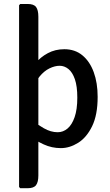

<svg xmlns="http://www.w3.org/2000/svg" viewBox="-20 -756 568 991"><path d="M178 149.5Q178 183.5 166.2 199.5Q154.5 215.5 122.5 215.5H84.5L78.5 209V-729L84.5 -735.5H122.5Q154.5 -735.5 166.2 -719.8Q178 -704 178 -669.5ZM484 -256Q484 -163 455.5 -104.5Q427 -46 383.2 -18.8Q339.5 8.5 294 8.5Q247.5 8.5 206 -10.5Q164.5 -29.5 129 -56.5L141 -137.5Q170 -115 206 -94.2Q242 -73.5 277.5 -73.5Q306 -73.5 328.8 -92.8Q351.5 -112 365.2 -151.5Q379 -191 379 -252Q379 -311 366.5 -347Q354 -383 333.2 -399.8Q312.5 -416.5 288 -416.5Q263 -416.5 235.2 -403Q207.5 -389.5 184.2 -361Q161 -332.5 148 -287.5L127 -363.5Q137 -397.5 162.8 -429.2Q188.5 -461 226.8 -481.5Q265 -502 312 -502Q367 -502 405.2 -470.5Q443.5 -439 463.8 -383.5Q484 -328 484 -256Z"/></svg>

Font: Signika Light
Style: Regular
Weight: 400
Version: Version 2.003;gftools[0.9.32]